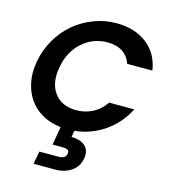

<svg xmlns="http://www.w3.org/2000/svg" viewBox="-137 -814 1043 1188"><g transform="rotate(15 384.0 -220.5)"><path d="M45.9 -350.1Q59.6 -427.2 98.4 -493.9Q137.2 -560.5 192.4 -607.2Q247.6 -653.8 317.4 -680.4Q387.2 -707 461.9 -707Q579.1 -707 657 -647.2Q734.9 -587.4 751 -481H589.8Q573.2 -528.8 534.4 -553.5Q495.6 -578.1 439 -578.1Q345.7 -578.1 276.6 -515.9Q207.5 -453.6 189.9 -350.1Q171.4 -247.6 218.5 -184.8Q265.6 -122.1 357.9 -122.1Q415 -122.1 463.1 -147Q511.2 -171.9 543.9 -220.2H705.1Q656.2 -124 570.6 -65.4Q484.9 -6.8 380.9 3.9L374 44.9Q399.9 44.9 421.9 51.5Q443.8 58.1 459.7 71Q475.6 84 482.4 105.2Q489.3 126.5 483.9 153.8Q474.6 207.5 431.2 236.8Q387.7 266.1 332 266.1H189.9L205.1 184.1H324.2Q348.1 184.1 361.3 177Q374.5 169.9 377.9 151.9Q381.3 134.3 370.4 127.7Q359.4 121.1 335 121.1H272.9L293 3.9Q227.5 -3.4 175.3 -32.5Q123 -61.5 90.6 -107.9Q58.1 -154.3 45.4 -215.8Q32.7 -277.3 45.9 -350.1Z"/></g></svg>

Font: SVN-Poppins SemiBold
Style: Italic
Weight: 600
Italic angle: -10°
Designer: Ninad Kale (Devanagari), Jonny Pinhorn (Latin)
Foundry: Indian Type Foundry
Version: Version 3.002 2017